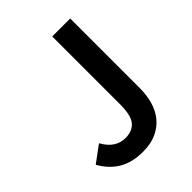

<svg xmlns="http://www.w3.org/2000/svg" viewBox="-191 -759 877 877"><g transform="rotate(-45 247.0 -321.0)"><path d="M219 12Q150 12 102.5 -16Q55 -44 24 -99L104 -158Q124 -122 150 -105.5Q176 -89 206 -89Q252 -89 275 -117Q298 -145 298 -215V-654H414V-205Q414 -160 403 -120.5Q392 -81 368 -51.5Q344 -22 307 -5Q270 12 219 12Z"/></g></svg>

Font: Giro Semibold
Style: Regular
Weight: 600
Designer: Paul D. Hunt
Foundry: Adobe Systems Incorporated
Version: Version 1.000;PS 1.0;hotconv 1.0.88;makeotf.lib2.5.647800